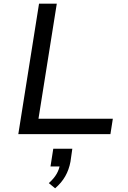

<svg xmlns="http://www.w3.org/2000/svg" viewBox="-20 -725 691 1038"><path d="M79 0 191 -705H287L188 -83H590L577 0ZM278 293 244 265Q272 240 286.5 214.5Q301 189 304 163L318 175H253L268 79H371L361 149Q353 192 333 227.5Q313 263 278 293Z"/></svg>

Font: Nunito Sans 7pt SemiExpanded
Style: Italic
Weight: 400
Width: 6
Italic angle: -9°
Designer: Vernon Adams
Foundry: Vernon Adams
Version: Version 3.101;gftools[0.9.27]